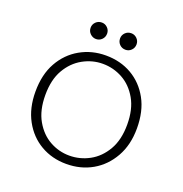

<svg xmlns="http://www.w3.org/2000/svg" viewBox="-120 -746 822 864"><g transform="rotate(20 291.0 -314.5)"><path d="M289 12Q221 12 166.5 -19.5Q112 -51 80 -109.5Q48 -168 48 -247Q48 -329 80.5 -387Q113 -445 168.5 -476.5Q224 -508 291 -508Q361 -508 415.5 -476.5Q470 -445 502 -387Q534 -329 534 -247Q534 -168 501 -109.5Q468 -51 413 -19.5Q358 12 289 12ZM289 -28Q340 -28 385 -52.5Q430 -77 458.5 -126Q487 -175 487 -248Q487 -321 459 -370Q431 -419 386.5 -443.5Q342 -468 291 -468Q241 -468 196 -443Q151 -418 123 -369.5Q95 -321 95 -248Q95 -175 123 -126Q151 -77 195 -52.5Q239 -28 289 -28ZM223 -562Q207 -562 195 -573.5Q183 -585 183 -602Q183 -618 194.5 -629.5Q206 -641 223 -641Q239 -641 250.5 -629.5Q262 -618 262 -602Q262 -585 250.5 -573.5Q239 -562 223 -562ZM364 -562Q347 -562 335.5 -573.5Q324 -585 324 -602Q324 -618 335.5 -629.5Q347 -641 364 -641Q380 -641 391.5 -629.5Q403 -618 403 -602Q403 -585 391.5 -573.5Q380 -562 364 -562Z"/></g></svg>

Font: DM Sans 24pt ExtraLight
Style: Regular
Weight: 250
Designer: Colophon Foundry, Jonny Pinhorn
Foundry: Colophon Foundry
Version: Version 4.004;gftools[0.9.30]